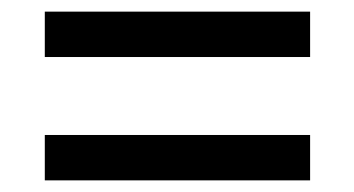

<svg xmlns="http://www.w3.org/2000/svg" viewBox="-20 -522 609 330"><path d="M57 -424V-502H513V-424ZM57 -212V-290H513V-212Z"/></svg>

Font: Noto Serif Khmer Black
Style: Regular
Weight: 900
Version: Version 2.003